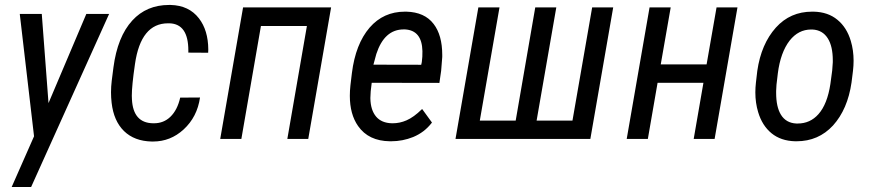

<svg xmlns="http://www.w3.org/2000/svg" viewBox="-20 -558 3494 771"><path d="M26.9 192.9ZM105 192.9ZM26.9 192.9 116.7 -10.7 59.6 -500V-502H61.5H146H147.9V-500L174.8 -144L326.2 -501L326.7 -502H327.6H415.5H418.5L417 -499.5L105 192.9Z M594.2 -63Q596.2 -63 598.6 -63Q637.2 -63 664.1 -88.9Q692.4 -116.2 703.6 -166L783.2 -166.5Q772 -88.4 717.3 -38.1Q664.6 10.3 594.7 10.3Q591.8 10.3 589.4 10.3Q519.5 8.8 478 -31.7Q436.5 -72.3 428.2 -145.5Q425.8 -166.5 425.8 -187.5Q425.8 -210.4 428.7 -233.9L435.5 -287.1Q451.7 -410.6 511.2 -475.6Q568.4 -538.1 658.7 -538.1Q662.1 -538.1 665.5 -538.1Q738.8 -536.1 778.8 -484.4Q815.9 -436.5 816.4 -359.4Q816.4 -353 815.9 -346.2L736.3 -346.7Q736.3 -350.6 736.3 -355Q736.3 -461.9 660.6 -464.4Q657.7 -464.4 654.8 -464.4Q545.4 -464.4 522 -300.8Q509.3 -213.9 509.3 -173.3Q509.3 -165.5 509.8 -159.2Q514.6 -64.5 594.2 -63Z M1217.8 0H1133.8L1212.4 -453.6H1027.8L949.2 0H864.3L956.1 -528.3H1309.6Z M1671.4 -297.9 1673.8 -308.6Q1676.8 -329.6 1676.3 -353Q1674.3 -436 1606.4 -439.9Q1603.5 -439.9 1601.1 -439.9Q1523.4 -439.9 1491.2 -341.3L1479.5 -298.3ZM1639.2 -7.8Q1596.7 9.3 1550.8 9.3Q1548.3 9.3 1545.9 9.3Q1460 8.3 1418 -51.8Q1384.8 -99.1 1384.8 -173.3Q1384.8 -193.4 1387.2 -215.3L1393.1 -264.6Q1407.7 -381.3 1464.4 -447.3Q1520 -511.2 1606 -511.2Q1608.9 -511.2 1611.8 -511.2Q1685.1 -509.3 1721.2 -461.9Q1755.9 -417 1755.9 -337.4Q1755.9 -333.5 1755.9 -329.6V-329.1L1751.5 -273.9L1744.6 -226.1V-225.1H1743.2L1472.7 -225.6Q1467.3 -188 1467.3 -165.5Q1467.3 -163.6 1467.3 -162.1Q1468.3 -116.2 1490.2 -89.8Q1512.2 -64 1553.7 -63Q1555.7 -63 1557.6 -63Q1585.4 -63 1612.3 -74.7Q1641.6 -87.4 1673.8 -119.1L1675.3 -120.1L1676.3 -118.7L1713.9 -66.9L1714.4 -65.9L1713.9 -64.9Q1698.7 -45.4 1680.2 -31.2Q1661.6 -17.1 1639.2 -7.8Z M1985.8 -528.3 1906.7 -73.7H2050.8L2129.4 -528.3H2213.9L2134.8 -73.7H2278.8L2357.9 -528.3H2442.4L2350.6 0H1809.1L1900.9 -528.3Z M2849.6 0H2765.6L2804.7 -225.6H2620.6L2581.5 0H2496.6L2588.4 -528.3H2673.3L2633.3 -299.3H2817.4L2857.4 -528.3H2941.4Z M3103.5 -263.7 3098.1 -217.8 3096.7 -192.9Q3096.7 -189 3096.7 -185.1Q3096.7 -128.9 3115.7 -97.7Q3136.2 -64 3177.7 -62Q3180.7 -62 3183.1 -62Q3233.4 -62 3266.6 -99.6Q3302.2 -139.6 3314.5 -220.7L3321.8 -274.9L3324.2 -308.1Q3324.2 -312 3324.2 -315.4Q3324.2 -372.1 3304.2 -403.8Q3283.2 -437.5 3242.2 -439.5Q3239.7 -439.5 3237.3 -439.5Q3186 -439.5 3150.9 -395Q3114.3 -347.7 3103.5 -263.7ZM3015.6 -227.1 3021 -273.4Q3036.6 -381.3 3095.7 -447.3Q3153.3 -511.2 3241.2 -511.2Q3244.1 -511.2 3247.6 -511.2Q3305.2 -509.8 3342.8 -478.5Q3380.4 -447.8 3396.5 -393.6Q3407.7 -356.4 3407.7 -314Q3407.7 -294.4 3405.3 -273.9L3399.4 -226.6Q3383.8 -119.1 3325.2 -54.2Q3266.6 9.3 3178.7 9.3Q3175.8 9.3 3172.9 9.3Q3115.7 7.8 3078.1 -22.9Q3040.5 -53.7 3024.4 -107.9Q3013.2 -145 3013.2 -187Q3013.2 -206.5 3015.6 -227.1Z"/></svg>

Font: MAUL Condensed Italic
Style: Condenced Regular Italic
Weight: 400
Italic angle: -12°
Designer: MAUL
Version: Version 1.0; 2020; ttfautohint (v1.8.3)